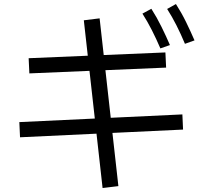

<svg xmlns="http://www.w3.org/2000/svg" viewBox="-20 -873 1040 971"><path d="M816.5 -607.8 820.1 -531.1 128.5 -501.8 124.9 -578.6ZM902.3 -294.4 905.8 -217.7 81.3 -178.7 77.8 -255.5ZM578.7 68.2 498.8 77.9 403.9 -770.4 483.8 -780.2ZM915.3 -651.4Q894.5 -701.3 872.5 -744.7Q850.5 -788.2 825.3 -827.7L869.7 -852.6Q898.2 -808.1 921.1 -761.3Q944 -714.4 963.7 -668.7ZM791.1 -628.2Q769.8 -677.7 747.8 -720.9Q725.8 -764.2 700.3 -804.1L745.4 -828.6Q773.6 -784.5 796.6 -737.6Q819.7 -690.8 839.4 -645.1Z"/></svg>

Font: Murecho Thin
Style: Regular
Weight: 100
Designer: Neil Summerour
Foundry: Positype
Version: Version 1.010